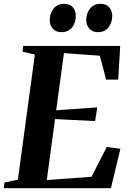

<svg xmlns="http://www.w3.org/2000/svg" viewBox="-34 -983 673 1003"><path d="M-14.5 0 -10.5 -29.5 59.5 -44.5 148 -698 83.5 -713 87 -743H594L583.5 -567H520.5L487.5 -692L300 -705.5L259.5 -407L474 -422L463 -350.5L253.5 -361L210.5 -42.5L444 -59.5L523.5 -215L595 -206L545.5 0ZM286.5 -815Q258.5 -815 242 -833.2Q225.5 -851.5 226 -880Q226.5 -915 246.8 -939Q267 -963 300 -963Q331.5 -963 347 -944.5Q362.5 -926 362 -899.5Q362 -864.5 342.5 -839.8Q323 -815 286.5 -815ZM477 -815Q449 -815 432.8 -833.2Q416.5 -851.5 416.5 -880Q417 -915 437 -939Q457 -963 490 -963Q521.5 -963 537 -944.5Q552.5 -926 552.5 -899.5Q552 -864.5 532.8 -839.8Q513.5 -815 477 -815Z"/></svg>

Font: Merriweather 96pt
Style: Bold Italic
Weight: 700
Italic angle: -7.8°
Version: Version 2.101